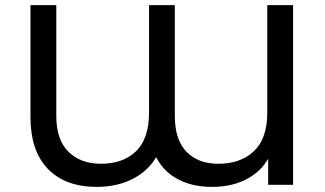

<svg xmlns="http://www.w3.org/2000/svg" viewBox="-20 -720 1267 748"><path d="M1121.9 0H1024.7V-139.9L1037 -125.9Q1010.1 -62.1 949.6 -27Q889.1 8.1 806.4 8.1Q717.4 8.1 657.1 -31.1Q596.9 -70.3 576 -139.7L603.1 -138Q575 -68.1 509.8 -30Q444.6 8.1 356.7 8.1Q234.7 8.1 166.7 -61.9Q98.7 -131.9 98.7 -264.9V-700H199.3V-268.4Q199.3 -175.7 246.6 -128.9Q294 -82 373.1 -82Q459.9 -82 510.2 -131.1Q560.6 -180.3 560.6 -281.6V-700H661.1V-268.4Q661.1 -175.7 706.4 -128.9Q751.6 -82 830.6 -82Q918.1 -82 969.7 -131.5Q1021.3 -181 1021.3 -281.6V-700H1121.9Z"/></svg>

Font: iiserrat Thin
Style: Regular
Weight: 100
Designer: Akira Ohta
Foundry: Akira Ohta
Version: Version 1.200;Glyphs 3.3.1 (3343)